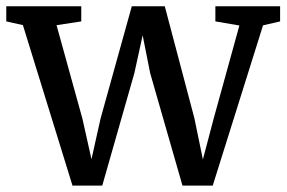

<svg xmlns="http://www.w3.org/2000/svg" viewBox="-25 -575 900 603"><path d="M-5.3 -507.8V-555.3H230.2V-507.8L152.6 -495.9L233.8 -202.4L262.3 -75L291 -203.3L388.9 -555.3H492.5L585.6 -203.3L612.2 -74.2L646 -202.4L726.8 -494.9L651.4 -507.8V-555.3H854.7V-507.8L801.1 -495.4L643.1 8H548.1L446.6 -345.4L423 -464.1L397 -345.4L296.1 8H202.7L46.9 -496.2Z"/></svg>

Font: Merriweather 7pt Light
Style: Regular
Weight: 300
Designer: Eben Sorkin
Foundry: Eben Sorkin
Version: Version 2.200;gftools[0.9.31]